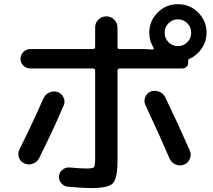

<svg xmlns="http://www.w3.org/2000/svg" viewBox="-20 -870 1040 939"><path d="M804.2 -663.6Q823.2 -644.5 850.1 -644.5Q877 -644.5 896 -663.6Q915 -682.6 915 -710Q915 -737.3 896 -756.3Q877 -775.4 850.1 -775.4Q823.2 -775.4 804.2 -756.3Q785.2 -737.3 785.2 -710Q785.2 -682.6 804.2 -663.6ZM990.2 -710Q990.2 -668 966.8 -633.3Q943.4 -598.6 906.2 -582Q898.4 -579.1 900.4 -567.4V-561.5Q900.4 -550.8 891.6 -543Q882.8 -535.2 872.1 -535.2H566.4Q555.7 -535.2 554.7 -524.4V-85Q554.7 2.9 532.2 26.4Q509.8 49.8 424.8 49.8Q383.8 49.8 310.5 43Q292 41 279.3 25.4Q266.6 9.8 268.6 -9.8Q270.5 -28.3 286.1 -40.5Q301.8 -52.7 322.3 -50.8Q374 -45.9 402.3 -45.9Q434.6 -45.9 439.9 -52.7Q445.3 -59.6 445.3 -98.6V-524.4Q445.3 -535.2 433.6 -535.2H127.9Q108.4 -535.2 94.2 -549.3Q80.1 -563.5 80.1 -582Q80.1 -601.6 94.2 -615.7Q108.4 -629.9 127.9 -629.9H433.6Q444.3 -629.9 445.3 -640.6V-735.4Q445.3 -758.8 461.4 -774.4Q477.5 -790 500 -790Q522.5 -790 538.6 -773.9Q554.7 -757.8 554.7 -735.4V-640.6Q554.7 -629.9 566.4 -629.9H686.5Q699.2 -629.9 725.6 -627.9Q734.4 -627.9 731.4 -635.7Q710 -669.9 710 -710Q710 -767.6 751 -808.6Q792 -849.6 850.1 -849.6Q908.2 -849.6 949.2 -808.6Q990.2 -767.6 990.2 -710ZM75.2 -139.6Q132.8 -253.9 192.4 -388.7Q201.2 -408.2 221.2 -417.5Q241.2 -426.8 261.7 -419.9Q281.2 -413.1 290.5 -393.6Q299.8 -374 292 -355.5Q236.3 -225.6 170.9 -95.7Q161.1 -77.1 140.1 -69.3Q119.1 -61.5 99.1 -70.8Q79.1 -80.1 72.3 -100.1Q65.4 -120.1 75.2 -139.6ZM809.6 -93.8Q765.6 -197.3 691.4 -355.5Q682.6 -374 689.9 -394Q697.3 -414.1 715.8 -421.9Q735.4 -429.7 756.3 -422.4Q777.3 -415 787.1 -396.5Q848.6 -269.5 908.2 -133.8Q917 -114.3 908.7 -93.8Q900.4 -73.2 880.4 -64.9Q860.4 -56.6 839.4 -65.4Q818.4 -74.2 809.6 -93.8Z"/></svg>

Font: Rounded-X Mgen+ 1m medium
Style: Regular
Weight: 500
Designer: [Source Han Sans]
Ryoko NISHIZUKA  (kana & ideographs); Paul D. Hunt (Latin, Greek & Cyrillic); Wenlong ZHANG  (bopomofo
Version: Version 1.059.20150602